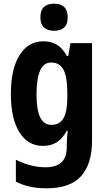

<svg xmlns="http://www.w3.org/2000/svg" viewBox="-20 -781 579 1041"><path d="M215 -557Q259 -557 289.5 -538Q320 -519 343 -477H350L362 -547H479V-18Q479 107 420 173.5Q361 240 232 240Q136 240 66 204V85Q147 126 228 126Q283 126 312.5 99.5Q342 73 342 15V4Q342 -11 343.5 -32.5Q345 -54 347 -72H342Q320 -31 289 -10.5Q258 10 212 10Q132 10 85.5 -63.5Q39 -137 39 -271Q39 -407 86 -482Q133 -557 215 -557ZM257 -442Q178 -442 178 -269Q178 -185 198 -144.5Q218 -104 259 -104Q304 -104 324.5 -140.5Q345 -177 345 -252V-278Q345 -363 324.5 -402.5Q304 -442 257 -442ZM273 -761Q347 -761 347 -687Q347 -649 327.5 -631.5Q308 -614 273 -614Q239 -614 219 -631.5Q199 -649 199 -687Q199 -726 218.5 -743.5Q238 -761 273 -761Z"/></svg>

Font: Noto Sans Khmer UI Condensed
Style: Bold
Weight: 700
Width: 3
Designer: Danh Hong and the Monotype Design Team
Foundry: Monotype Imaging Inc.
Version: Version 2.002; ttfautohint (v1.8.4.7-5d5b)